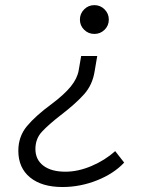

<svg xmlns="http://www.w3.org/2000/svg" viewBox="-20 -547 626 752"><path d="M224.6 185.5Q143.6 185.5 97.7 147.9Q51.8 110.4 51.8 43.5Q51.8 -12.2 85.4 -52.7Q119.1 -93.3 181.6 -139.2Q231.9 -176.8 257.3 -208.3Q282.7 -239.7 288.1 -271L297.9 -327.6H360.8L350.6 -267.6Q342.3 -214.4 308.8 -177.2Q275.4 -140.1 218.8 -96.7Q170.9 -59.6 144.8 -31.7Q118.7 -3.9 118.7 36.6Q118.7 78.1 149.7 101.8Q180.7 125.5 236.3 125.5Q285.6 125.5 338.1 103.3Q390.6 81.1 431.2 44.9L466.3 89.8Q426.3 132.8 360.4 159.2Q294.4 185.5 224.6 185.5ZM349.6 -414.1Q326.2 -414.1 309.6 -430.4Q293 -446.8 293 -470.2Q293 -493.7 309.6 -510.3Q326.2 -526.9 349.6 -526.9Q373 -526.9 389.6 -510.3Q406.2 -493.7 406.2 -470.2Q406.2 -446.8 389.6 -430.4Q373 -414.1 349.6 -414.1Z"/></svg>

Font: Cascadia Mono Light
Style: Italic
Weight: 300
Italic angle: -10°
Monospace: yes
Designer: Aaron Bell
Foundry: Saja Typeworks
Version: Version 2404.023; ttfautohint (v1.8.4)